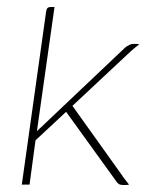

<svg xmlns="http://www.w3.org/2000/svg" viewBox="-20 -525 416 546"><path d="M42 0 111 -491Q112 -499 115 -502Q118 -505 124 -505H135L85 -152L333 -387Q337 -391 341 -393.5Q345 -396 349.5 -398Q354 -400 358 -400Q363 -400 367.5 -400Q372 -400 376 -399Q373 -397 367 -392Q361 -387 354 -381Q347 -375 341 -369L186 -224L326 -28Q331 -20 336.5 -13.5Q342 -7 347 0Q343 1 338.5 1Q334 1 329 1Q322 1 317.5 -2Q313 -5 308 -13L168 -207L81 -126L64 0Z"/></svg>

Font: Genos Thin
Style: Italic
Weight: 100
Italic angle: -8°
Designer: Robert E. Leuschke
Foundry: Robert E. Leuschke
Version: Version 1.010